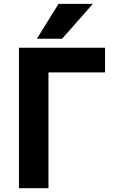

<svg xmlns="http://www.w3.org/2000/svg" viewBox="-20 -982 611 1004"><path d="M233.4 -603.5V2H79.1V-732.4H529.3V-603.5ZM286.1 -961.9H465.8L304.7 -779.3H172.9Z"/></svg>

Font: Gen Shin Gothic Bold
Style: Bold
Weight: 700
Designer: [Source Han Sans]
Ryoko NISHIZUKA  (kana & ideographs); Paul D. Hunt (Latin, Greek & Cyrillic); Wenlong ZHANG  (bopomofo
Version: Version 1.002.20150607